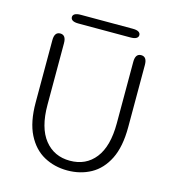

<svg xmlns="http://www.w3.org/2000/svg" viewBox="-110 -824 839 926"><g transform="rotate(15 309.5 -361.0)"><path d="M310 10.5Q245.5 10.5 193 -18.2Q140.5 -47 109.5 -108.2Q78.5 -169.5 78.5 -267.5V-578Q78.5 -619 107.5 -619Q136.5 -619 136.5 -578V-271Q136.5 -156 183.8 -97Q231 -38 310 -38Q390 -38 436.2 -97Q482.5 -156 482.5 -271V-578Q482.5 -619 511.5 -619Q540.5 -619 540.5 -578V-267.5Q540.5 -169.5 510 -108.2Q479.5 -47 427.2 -18.2Q375 10.5 310 10.5ZM140.5 -710Q140.5 -720 150 -725.8Q159.5 -731.5 179.5 -731.5H439Q458.5 -731.5 468 -725.8Q477.5 -720 477.5 -710Q477.5 -699.5 468 -693.8Q458.5 -688 439 -688H179.5Q159.5 -688 150 -693.8Q140.5 -699.5 140.5 -710Z"/></g></svg>

Font: Sono Monospace Light
Style: Regular
Weight: 300
Version: Version 2.112